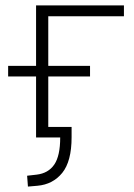

<svg xmlns="http://www.w3.org/2000/svg" viewBox="-20 -507 495 708"><path d="M83 181 80 141 115 137Q158 132 180 100Q202 68 202 0H113V-225H10V-264H113V-487H437V-447H158V-264H312V-225H158V-39H244V-1Q244 88 209.5 130.5Q175 173 118 178Z"/></svg>

Font: Nunito Sans 10pt ExtraLight
Style: Regular
Weight: 250
Designer: Vernon Adams
Foundry: Vernon Adams
Version: Version 3.101;gftools[0.9.27]